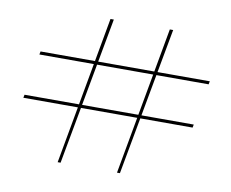

<svg xmlns="http://www.w3.org/2000/svg" viewBox="-78 -807 1087 905"><g transform="rotate(10 466.0 -354.0)"><path d="M266 0H252L380 -708H396ZM550 0H536L664 -708H680ZM40 -271 43 -286H853L850 -271ZM889 -485H79L82 -500H892Z"/></g></svg>

Font: Kalnia SemiExpanded Thin
Style: Regular
Weight: 250
Width: 6
Designer: Frida Medrano
Foundry: Frida Medrano
Version: Version 1.105